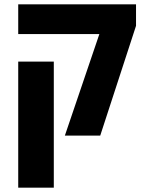

<svg xmlns="http://www.w3.org/2000/svg" viewBox="-20 -625 666 885"><path d="M279 0 438 -468H64V-605H607V-506L442 0ZM64 240V-341H228V240Z"/></svg>

Font: Noto Sans Hebrew SemiCondensed ExtraBold
Style: Regular
Weight: 800
Width: 4
Designer: Monotype Design Team
Foundry: Monotype Imaging Inc.
Version: Version 2.004; ttfautohint (v1.8.4.7-5d5b)